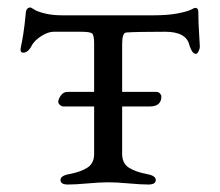

<svg xmlns="http://www.w3.org/2000/svg" viewBox="-20 -491 590 514"><path d="M307 -245H399Q404 -245 408 -241Q412 -237 412 -233Q412 -206 381 -206H307V-79Q307 -54 324.5 -42.5Q342 -31 373 -25Q397 -21 397 -9Q397 3 377 3Q358 3 324.5 0Q291 -3 270 -3Q249 -3 215 0Q181 3 162 3Q142 3 142 -9Q142 -21 166 -25Q197 -31 214.5 -42.5Q232 -54 232 -79V-206H150Q145 -206 140.5 -210Q136 -214 136 -218Q136 -226 143 -235.5Q150 -245 160 -245H232V-374Q232 -397 226.5 -401.5Q221 -406 196 -406H124Q109 -406 91.5 -395Q74 -384 66 -371Q56 -350 42 -350Q35 -350 35 -358Q35 -362 37 -370.5Q39 -379 42.5 -401Q46 -423 49 -456Q50 -471 62 -471Q63 -471 71.5 -465.5Q80 -460 100 -455Q120 -450 147 -450H390Q429 -450 455 -455Q481 -460 491 -465Q501 -470 502 -470Q511 -470 511 -459Q511 -430 513 -401.5Q515 -373 515 -366Q515 -361 511.5 -353.5Q508 -346 503 -347Q494 -348 487 -370Q479 -406 422 -406Q342 -406 318 -404Q307 -403 307 -374Z"/></svg>

Font: EB Garamond SC 12
Style: Regular
Weight: 400
Version: Version 0.016 ; ttfautohint (v0.97) -l 8 -r 50 -G 200 -x 0 -